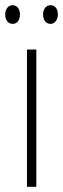

<svg xmlns="http://www.w3.org/2000/svg" viewBox="-34 -720 243 740"><path d="M-14 -664C-14 -643 -3 -628 15 -628C31 -628 43 -642 43 -664C43 -686 31 -700 15 -700C-3 -700 -14 -684 -14 -664ZM132 -665C132 -643 143 -628 161 -628C177 -628 189 -643 189 -665C189 -687 177 -700 161 -700C144 -700 132 -685 132 -665ZM106 0V-529H70V0Z"/></svg>

Font: Noto Sans Devanagari UI ExtraCondensed ExtraLight
Style: Regular
Weight: 200
Width: 2
Designer: Jelle Bosma - Monotype Design Team
Foundry: Monotype Imaging Inc.
Version: Version 2.004